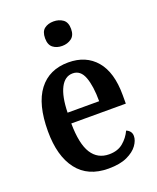

<svg xmlns="http://www.w3.org/2000/svg" viewBox="-143 -847 772 943"><g transform="rotate(-20 243.0 -376.0)"><path d="M260 10Q153 10 97.5 -62Q42 -134 42 -264Q42 -405 96.5 -476.5Q151 -548 251 -548Q343 -548 395.5 -486.5Q448 -425 448 -306V-261H163Q164 -154 195.5 -104.5Q227 -55 287 -55Q332 -55 360.5 -79Q389 -103 404 -136Q415 -132 423 -122.5Q431 -113 431 -98Q431 -75 413 -50Q395 -25 357.5 -7.5Q320 10 260 10ZM329 -317Q329 -396 311.5 -443Q294 -490 253 -490Q212 -490 189 -445.5Q166 -401 164 -317ZM252 -634Q223 -634 204 -649Q185 -664 185 -698Q185 -733 204 -747.5Q223 -762 252 -762Q280 -762 300.5 -747.5Q321 -733 321 -698Q321 -664 300.5 -649Q280 -634 252 -634Z"/></g></svg>

Font: Noto Serif Lao Condensed SemiBold
Style: Regular
Weight: 600
Width: 3
Designer: Monotype Design Team
Foundry: Monotype Imaging Inc.
Version: Version 2.003; ttfautohint (v1.8.4.7-5d5b)